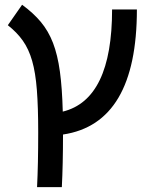

<svg xmlns="http://www.w3.org/2000/svg" viewBox="-20 -557 626 802"><path d="M134.8 224.6Q137.2 176.8 138.4 119.4Q139.6 62 139.6 -4.9Q139.6 -108.9 134 -181.2Q128.4 -253.4 114.3 -302.7Q100.1 -352.1 75.4 -387Q50.8 -421.9 12.7 -451.7L72.3 -537.1Q118.7 -503.4 150.4 -465.6Q182.1 -427.7 201.4 -377.7Q220.7 -327.6 230.2 -258.1Q239.7 -188.5 242.2 -90.8Q448.2 -141.1 448.2 -517.6H551.8Q551.8 -41 243.2 4.9Q243.2 68.8 241.9 123.5Q240.7 178.2 238.3 224.6Z"/></svg>

Font: Cascadia Mono PL
Style: Regular
Weight: 400
Monospace: yes
Designer: Aaron Bell
Foundry: Saja Typeworks
Version: Version 2404.023; ttfautohint (v1.8.4)